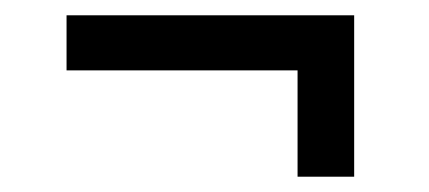

<svg xmlns="http://www.w3.org/2000/svg" viewBox="-20 -462 561 251"><path d="M369 -231V-370H67V-442H443V-231Z"/></svg>

Font: Archivo Condensed
Style: Regular
Weight: 400
Width: 3
Designer: Hector Gatti
Foundry: Omnibus-Type
Version: Version 2.001; ttfautohint (v1.8.3)